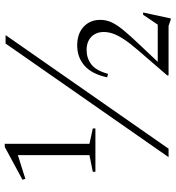

<svg xmlns="http://www.w3.org/2000/svg" viewBox="14 -742 738 807"><g transform="rotate(-90 383.5 -339.0)"><path d="M126 0 603.5 -685H639L161.5 0ZM667 -22 724.5 -107H734L709 9H704L677.5 0H469.5V-5.5L576 -129Q605 -162.5 621.5 -187.8Q638 -213 645 -233.2Q652 -253.5 652 -272Q652 -305 631.5 -324.8Q611 -344.5 576.5 -344.5Q542.5 -344.5 516.5 -325.2Q490.5 -306 476 -254.5L461.5 -258Q475 -322 510.2 -353Q545.5 -384 595.5 -384Q645 -384 674 -357Q703 -330 703 -287Q703 -263.5 693.5 -241.5Q684 -219.5 661 -191.2Q638 -163 597 -120L506 -23.5L510 -45.5H701.5ZM134.5 -332.5V-649.5L149 -638L35 -602L31 -614L169 -688.5H182V-332.5L246.5 -318.5V-307.5H64.5V-318.5Z"/></g></svg>

Font: Newsreader 36pt Light
Style: Regular
Weight: 300
Designer: Hugues Gentile
Foundry: Production Type
Version: Version 1.003